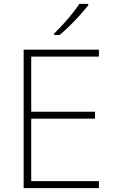

<svg xmlns="http://www.w3.org/2000/svg" viewBox="-20 -970 591 990"><path d="M490 0H102V-714H490V-678H141V-394H470V-358H141V-36H490ZM435 -942Q418 -921 393.5 -893.5Q369 -866 341 -838.5Q313 -811 288 -790H259V-797Q280 -817 305 -844.5Q330 -872 352.5 -900Q375 -928 389 -950H435Z"/></svg>

Font: Noto Sans Kannada ExtraLight
Style: Regular
Weight: 200
Designer: Jelle Bosma - Monotype Design Team
Foundry: Monotype Imaging Inc.
Version: Version 2.005; ttfautohint (v1.8.4.7-5d5b)